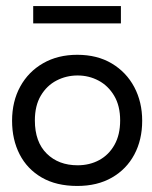

<svg xmlns="http://www.w3.org/2000/svg" viewBox="-20 -604 503 636"><path d="M236 12Q166.5 12 118.2 -16Q70 -44 45 -92.8Q20 -141.5 20 -204Q20 -268 47 -317.2Q74 -366.5 122.8 -394.5Q171.5 -422.5 236 -422.5Q302 -422.5 350.2 -393.8Q398.5 -365 424.8 -315.5Q451 -266 451 -204Q451 -141 425 -92.2Q399 -43.5 350.8 -15.8Q302.5 12 236 12ZM237 -56.5Q277 -56.5 308.8 -73.8Q340.5 -91 359.2 -124.2Q378 -157.5 378 -205Q378 -253.5 358.2 -286.8Q338.5 -320 306.5 -337Q274.5 -354 237 -354Q199.5 -354 167.2 -337.2Q135 -320.5 115.2 -287.2Q95.5 -254 95.5 -205Q95.5 -134 134.8 -95.2Q174 -56.5 237 -56.5ZM380.5 -526.5H90V-584H380.5Z"/></svg>

Font: Lucymar Sans
Style: Regular
Weight: 400
Foundry: The League of Moveable Type (original font) / Main changes by Cristiano Sobral with portions from Mirco Monsees
Version: Version 2.001;August 30, 2020;FontCreator 13.0.0.2681 64-bit